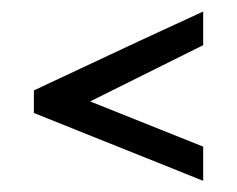

<svg xmlns="http://www.w3.org/2000/svg" viewBox="-20 -455 420 340"><path d="M339.8 -434.6Q339.8 -434.6 339.8 -412.1Q339.8 -389.6 339.8 -375Q273.4 -341.8 139.6 -275.4Q190.4 -254.9 339.8 -195.3Q339.8 -179.7 339.8 -134.8Q264.6 -165 40 -254.9Q40 -264.6 40 -294.9Q115.2 -330.1 227.5 -382.8Q339.8 -434.6 339.8 -434.6Z"/></svg>

Font: Moonwalk
Style: Regular
Weight: 400
Designer: BarCoded
Foundry: BarCoded
Version: Version 1.0